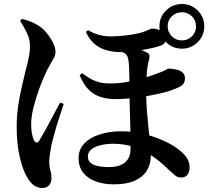

<svg xmlns="http://www.w3.org/2000/svg" viewBox="-20 -867 1040 955"><path d="M546 50Q498 50 458 36Q418 22 394.5 -7Q371 -36 371 -80Q371 -123 398.5 -152.5Q426 -182 474.5 -198Q523 -214 584 -214Q644 -214 699 -200Q754 -186 799.5 -164.5Q845 -143 873 -120Q899 -99 911 -79Q923 -59 923 -32Q923 -13 912.5 1.5Q902 16 881 16Q864 16 851 5.5Q838 -5 825 -17Q773 -69 726.5 -98Q680 -127 635.5 -139.5Q591 -152 542 -152Q510 -152 481 -145Q452 -138 434.5 -124Q417 -110 417 -89Q417 -61 443.5 -48.5Q470 -36 522 -36Q574 -36 601.5 -59Q629 -82 629 -123Q629 -171 628.5 -216Q628 -261 626.5 -300Q625 -339 624.5 -371Q624 -403 624 -425Q624 -450 623.5 -479Q623 -508 622 -534Q621 -560 617 -576Q613 -598 592.5 -606Q572 -614 558 -618L597 -634Q616 -633 636.5 -629Q657 -625 677 -619.5Q697 -614 708 -607Q722 -601 723.5 -591.5Q725 -582 721 -568Q712 -538 709.5 -495Q707 -452 707 -410Q707 -358 711 -312Q715 -266 719 -226.5Q723 -187 726.5 -153Q730 -119 730 -89Q730 -50 710 -18Q690 14 649.5 32Q609 50 546 50ZM190 68Q175 68 157 60Q139 52 120 23Q96 -12 79.5 -80.5Q63 -149 63 -235Q63 -290 70.5 -341Q78 -392 88.5 -435.5Q99 -479 106 -510Q112 -532 117 -553Q122 -574 125.5 -595Q129 -616 129 -639Q129 -675 111.5 -708.5Q94 -742 80 -763L89 -773Q110 -768 131 -760Q152 -752 174 -738Q193 -726 212 -703Q231 -680 243.5 -655Q256 -630 256 -608Q256 -594 248.5 -579.5Q241 -565 228.5 -544.5Q216 -524 203 -494Q191 -469 175.5 -426.5Q160 -384 147.5 -336.5Q135 -289 135 -246Q135 -222 139 -202Q143 -182 148 -171Q154 -159 161 -158Q168 -157 175 -167Q182 -179 195.5 -202Q209 -225 224 -254Q239 -283 254 -310.5Q269 -338 279 -357L297 -350Q290 -328 281 -301.5Q272 -275 263.5 -247.5Q255 -220 248.5 -195Q242 -170 237 -151Q232 -125 228.5 -102.5Q225 -80 225 -66Q225 -38 230.5 -20Q236 -2 236 19Q236 40 224.5 54Q213 68 190 68ZM554 -374Q516 -374 482.5 -384Q449 -394 422.5 -419.5Q396 -445 376 -493L389 -503Q408 -488 428 -476.5Q448 -465 471.5 -458.5Q495 -452 525 -452Q571 -452 603.5 -458Q636 -464 664 -471Q694 -478 724 -488Q754 -498 777 -507Q795 -514 805.5 -520Q816 -526 819 -526Q824 -526 837 -524.5Q850 -523 864.5 -519Q879 -515 889.5 -505Q900 -495 900 -477Q900 -461 891.5 -449.5Q883 -438 858 -428Q818 -411 769 -400.5Q720 -390 673 -383Q639 -379 611.5 -376.5Q584 -374 554 -374ZM578 -608Q543 -608 510 -617Q477 -626 451 -648Q425 -670 407 -708L418 -717Q443 -702 471 -694Q499 -686 528 -686Q563 -686 599.5 -690Q636 -694 672 -702Q702 -710 716.5 -717.5Q731 -725 737 -725Q764 -725 784 -711.5Q804 -698 804 -675Q804 -659 797.5 -651.5Q791 -644 780 -640Q753 -631 716 -623.5Q679 -616 642.5 -612Q606 -608 578 -608ZM885 -625Q838 -625 805.5 -657.5Q773 -690 773 -736Q773 -782 805.5 -814.5Q838 -847 885 -847Q931 -847 963.5 -814.5Q996 -782 996 -736Q996 -690 963.5 -657.5Q931 -625 885 -625ZM885 -666Q914 -666 934.5 -686.5Q955 -707 955 -736Q955 -766 934.5 -786Q914 -806 885 -806Q855 -806 834.5 -786Q814 -766 814 -736Q814 -707 834.5 -686.5Q855 -666 885 -666Z"/></svg>

Font: Noto Serif JP ExtraLight
Style: Bold
Weight: 700
Version: Version 2.003-H1;hotconv 1.1.1;makeotfexe 2.6.0